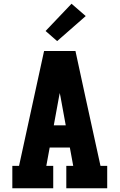

<svg xmlns="http://www.w3.org/2000/svg" viewBox="-20 -1008 640 1028"><path d="M46 0V-120H82L216 -735H384L437 -490L518 -120H554V0H335V-120H372L354 -218H246L228 -120H265V0ZM268 -337H332L304 -490Q303 -495 302 -500Q301 -505 300 -510Q299 -505 298 -500Q297 -495 296 -490ZM286 -788 224 -842 363 -988 439 -922Z"/></svg>

Font: Iosevka Etoile Heavy
Style: Regular
Weight: 900
Designer: Belleve Invis
Foundry: Belleve Invis
Version: Version 22.1.2; ttfautohint (v1.8.4)